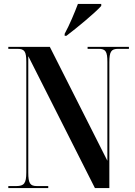

<svg xmlns="http://www.w3.org/2000/svg" viewBox="-20 -951 684 971"><path d="M307 -780V-770H316C369 -810 461 -886 492 -921V-931H374C357 -886 332 -826 307 -780ZM22 0H224V-10H167C132 -10 123 -24 123 -79V-667L460 0H533V-635C533 -690 542 -704 578 -704H632V-714H423V-704H479C514 -704 523 -691 523 -638V-138L232 -714H22V-704H68C104 -704 113 -691 113 -638V-79C113 -24 102 -10 62 -10H22Z"/></svg>

Font: Noto Serif Display ExtraCondensed
Style: Bold
Weight: 700
Width: 2
Designer: Monotype Design Team
Foundry: Monotype Imaging Inc.
Version: Version 2.009